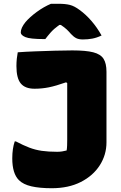

<svg xmlns="http://www.w3.org/2000/svg" viewBox="-20 -977 640 1017"><path d="M283 -173Q297 -173 309.5 -175Q322 -177 333 -180Q335 -192 335.5 -206.5Q336 -221 336 -237V-537L330 -541Q276 -522 239 -514.5Q202 -507 163 -507Q113 -507 90 -535Q67 -563 67 -627Q67 -647 69 -666Q71 -685 74 -700Q113 -703 165.5 -705Q218 -707 271 -708.5Q324 -710 363 -710Q435 -710 474 -700Q513 -690 528.5 -665.5Q544 -641 544 -597V-223Q544 -157 508.5 -101.5Q473 -46 408 -13Q343 20 254 20Q190 20 146.5 10Q103 0 80 -23Q45 -58 45 -138Q45 -190 58 -228H64Q104 -207 135.5 -195Q167 -183 201.5 -178Q236 -173 283 -173ZM250 -957H291Q326 -957 350 -951Q374 -945 402 -924Q434 -901 464 -866.5Q494 -832 518 -789Q493 -777 469 -772.5Q445 -768 419 -768Q397 -768 383.5 -775Q370 -782 356 -797Q346 -809 334 -820.5Q322 -832 302 -845H294Q265 -824 248 -804.5Q231 -785 220 -770H214Q139 -770 114.5 -780.5Q90 -791 90 -805Q90 -829 115 -860Q138 -887 175 -914Q212 -941 250 -957Z"/></svg>

Font: Recursive Mn Csl St Blk
Style: Regular
Weight: 900
Monospace: yes
Version: Version 1.079;hotconv 1.0.112;makeotfexe 2.5.65598; ttfautoh